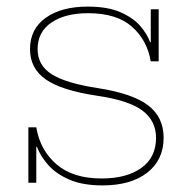

<svg xmlns="http://www.w3.org/2000/svg" viewBox="-20 -554 572 582"><path d="M291 8Q230.5 8 190.2 -9.5Q150 -27 126.2 -53.8Q102.5 -80.5 92 -109H84L90 -168Q101.5 -99 151.2 -56Q201 -13 288 -13Q364 -13 408.5 -45Q453 -77 453 -136Q453 -188 411.5 -219Q370 -250 273 -264Q166.5 -280 118.8 -313.2Q71 -346.5 71 -405Q71 -466.5 118.8 -500.2Q166.5 -534 246 -534Q306.5 -534 345.5 -516.8Q384.5 -499.5 405.8 -474.5Q427 -449.5 435 -426H443L437 -368Q426 -432.5 379.8 -473.2Q333.5 -514 247 -514Q178 -514 136 -485.8Q94 -457.5 94 -405Q94 -355.5 137.5 -328.5Q181 -301.5 276 -287Q382.5 -270.5 429.2 -234.5Q476 -198.5 476 -137Q476 -69 426.2 -30.5Q376.5 8 291 8ZM66 0V-168H90V0ZM437 -368V-526H461V-368Z"/></svg>

Font: Hepta Slab ExtraLight
Style: Regular
Weight: 200
Designer: Michael LaGattuta
Foundry: Michael LaGattuta
Version: Version 1.100